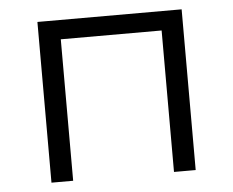

<svg xmlns="http://www.w3.org/2000/svg" viewBox="-43 -576 761 626"><g transform="rotate(-5 337.0 -263.0)"><path d="M101 -526H573V0H502V-463H172V0H101Z"/></g></svg>

Font: Montserrat Alternates
Style: Regular
Weight: 400
Designer: Julieta Ulanovsky
Foundry: Julieta Ulanovsky
Version: Version 7.200;PS 007.200;hotconv 1.0.88;makeotf.lib2.5.64775